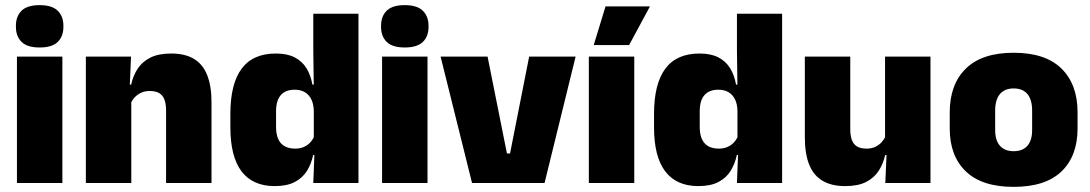

<svg xmlns="http://www.w3.org/2000/svg" viewBox="-20 -713 4247 748"><path d="M223 0H46V-492.5H223ZM134.5 -528Q86 -528 64 -549.8Q42 -571.5 42 -608.5V-612.5Q42 -649.5 64 -671.2Q86 -693 134.5 -693Q182.5 -693 204.8 -671.2Q227 -649.5 227 -612.5V-608.5Q227 -571 204.8 -549.5Q182.5 -528 134.5 -528Z M804 0H627V-283Q627 -306.5 621.2 -323.5Q615.5 -340.5 601.5 -349.5Q587.5 -358.5 563.5 -358.5Q545 -358.5 530.5 -352Q516 -345.5 505.8 -334.8Q495.5 -324 489.5 -310.5L462.5 -383.5H491Q498.5 -418 516.2 -445.2Q534 -472.5 565.8 -488.5Q597.5 -504.5 647 -504.5Q701 -504.5 735.8 -483.5Q770.5 -462.5 787.2 -420.2Q804 -378 804 -313.5ZM491.5 0H314.5V-492.5H490.5L485 -366L491.5 -348Z M1050 12Q965 12 921.2 -45.2Q877.5 -102.5 877.5 -217V-269.5Q877.5 -386 921.2 -445.2Q965 -504.5 1055 -504.5Q1099 -504.5 1128 -489.5Q1157 -474.5 1173.8 -447.5Q1190.5 -420.5 1197 -383.5H1242.5L1202.5 -281Q1202 -307 1193.2 -325.2Q1184.5 -343.5 1168.2 -353.5Q1152 -363.5 1128 -363.5Q1092.5 -363.5 1074 -342.5Q1055.5 -321.5 1055.5 -279.5V-219Q1055.5 -176.5 1074.2 -155.2Q1093 -134 1130.5 -134Q1149 -134 1163.8 -140.5Q1178.5 -147 1189 -158.5Q1199.5 -170 1205.5 -185L1249 -109H1200Q1193 -75 1176 -47.5Q1159 -20 1128.5 -4Q1098 12 1050 12ZM1376.5 0H1200.5L1205.5 -128.5L1202.5 -153V-350V-372.5L1200.5 -517V-659.5H1376.5Z M1645.5 0H1468.5V-492.5H1645.5ZM1557 -528Q1508.5 -528 1486.5 -549.8Q1464.5 -571.5 1464.5 -608.5V-612.5Q1464.5 -649.5 1486.5 -671.2Q1508.5 -693 1557 -693Q1605 -693 1627.2 -671.2Q1649.5 -649.5 1649.5 -612.5V-608.5Q1649.5 -571 1627.2 -549.5Q1605 -528 1557 -528Z M1955 -115H1967L2041.5 -492.5H2222.5L2101.5 0H1819L1696.5 -492.5H1879.5Z M2451 0H2274V-492.5H2451ZM2293.5 -539 2339 -688H2511V-686L2431 -537.5H2293.5Z M2700.5 12Q2615.5 12 2571.8 -45.2Q2528 -102.5 2528 -217V-269.5Q2528 -386 2571.8 -445.2Q2615.5 -504.5 2705.5 -504.5Q2749.5 -504.5 2778.5 -489.5Q2807.5 -474.5 2824.2 -447.5Q2841 -420.5 2847.5 -383.5H2893L2853 -281Q2852.5 -307 2843.8 -325.2Q2835 -343.5 2818.8 -353.5Q2802.5 -363.5 2778.5 -363.5Q2743 -363.5 2724.5 -342.5Q2706 -321.5 2706 -279.5V-219Q2706 -176.5 2724.8 -155.2Q2743.5 -134 2781 -134Q2799.5 -134 2814.2 -140.5Q2829 -147 2839.5 -158.5Q2850 -170 2856 -185L2899.5 -109H2850.5Q2843.5 -75 2826.5 -47.5Q2809.5 -20 2779 -4Q2748.5 12 2700.5 12ZM3027 0H2851L2856 -128.5L2853 -153V-350V-372.5L2851 -517V-659.5H3027Z M3115.5 -492.5H3292.5V-209.5Q3292.5 -186 3298.2 -169Q3304 -152 3318 -143Q3332 -134 3356 -134Q3375 -134 3389.2 -140.5Q3403.5 -147 3413.8 -158Q3424 -169 3430 -182L3457 -109H3428.5Q3421 -75 3403.2 -47.5Q3385.5 -20 3354 -4Q3322.5 12 3272.5 12Q3219 12 3184 -9Q3149 -30 3132.2 -72.2Q3115.5 -114.5 3115.5 -179ZM3428 -492.5H3605V0H3429L3434.5 -126.5L3428 -144.5Z M3929 15Q3805.5 15 3742.8 -45.2Q3680 -105.5 3680 -212.5V-275Q3680 -384.5 3743 -446Q3806 -507.5 3929 -507.5Q4052.5 -507.5 4115.2 -446Q4178 -384.5 4178 -275V-212.5Q4178 -105.5 4115.5 -45.2Q4053 15 3929 15ZM3929 -124Q3964.5 -124 3982.8 -145.2Q4001 -166.5 4001 -206V-282Q4001 -324.5 3982.8 -346.5Q3964.5 -368.5 3929 -368.5Q3894 -368.5 3875.5 -346.5Q3857 -324.5 3857 -282V-206Q3857 -166.5 3875.5 -145.2Q3894 -124 3929 -124Z"/></svg>

Font: Anek Malayalam ExtraBold
Style: Regular
Weight: 800
Version: Version 1.003